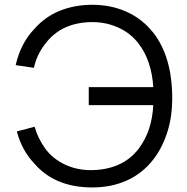

<svg xmlns="http://www.w3.org/2000/svg" viewBox="-20 -786 798 821"><path d="M635.5 -104Q590 -45 523.5 -14.8Q457 15.5 375 15.5Q215.5 15.5 128 -85.5Q73.5 -142 52 -224L128 -244Q141.5 -196 173 -151Q189.5 -128.5 211.2 -111.2Q233 -94 258 -82.2Q283 -70.5 310.8 -64.5Q338.5 -58.5 367.5 -58.5Q433 -58.5 485 -81Q537 -103.5 573 -150Q603 -190.5 617.8 -236.2Q632.5 -282 635.5 -336.5H359.5V-413.5H635.5Q628 -527.5 573 -599Q539 -644 487 -667.5Q434.5 -691.5 376 -691.5Q242.5 -691.5 173 -598Q137.5 -553 125 -496L47 -507.5Q68.5 -602 128 -663.5Q173.5 -715 236.5 -740.2Q299.5 -765.5 375 -765.5Q455.5 -765.5 522.2 -735.2Q589 -705 635.5 -646Q716.5 -543 716.5 -363.5Q716.5 -328.5 711.8 -293.8Q707 -259 697 -226Q687 -193 671.8 -162Q656.5 -131 635.5 -104Z"/></svg>

Font: Russisch Sans
Style: Regular
Weight: 400
Designer: Michael Sharanda (font) & Cristiano Sobral (main changes)
Foundry: Michael Sharanda
Version: Version 2.00;October 25, 2020;FontCreator 13.0.0.2681 64-bit